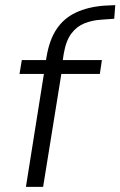

<svg xmlns="http://www.w3.org/2000/svg" viewBox="-20 -728 469 748"><path d="M81 0 151 -440H56L65 -494H178L156 -476L162 -510Q173 -574 201 -615.5Q229 -657 275.5 -679Q322 -701 386 -706L429 -708L425 -655L371 -651Q340 -649 310 -637.5Q280 -626 258.5 -598Q237 -570 228 -517L223 -482L211 -494H377L369 -440H219L148 0Z"/></svg>

Font: Nunito Sans 7pt SemiCondensed Light
Style: Italic
Weight: 300
Width: 4
Italic angle: -9°
Designer: Vernon Adams
Foundry: Vernon Adams
Version: Version 3.101;gftools[0.9.27]